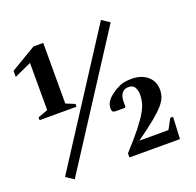

<svg xmlns="http://www.w3.org/2000/svg" viewBox="-132 -888 1055 1036"><g transform="rotate(-20 396.0 -370.0)"><path d="M56 -355V-371L113 -392V-663L15 -618V-653L161 -740H217V-392L268 -371V-355ZM80 -20 552 -750 597 -720 125 10ZM443 0V-24Q500 -86 534 -129Q568 -172 585 -202Q602 -232 607.5 -255Q613 -278 613 -299Q613 -323 603 -341Q593 -359 567 -359Q542 -359 529 -341.5Q516 -324 516 -294V-266L512 -260H459Q449 -260 443 -264Q437 -268 437 -284Q437 -304 448 -321.5Q459 -339 485 -358Q505 -372 529.5 -383.5Q554 -395 598 -395Q654 -395 688.5 -365.5Q723 -336 723 -288Q723 -266 716 -246Q709 -226 689 -202.5Q669 -179 629.5 -146.5Q590 -114 524 -67H691L723 -126H739L733 0Z"/></g></svg>

Font: Spectral
Style: Bold
Weight: 700
Designer: Jean-Baptiste Levee
Foundry: Production Type
Version: Version 2.001